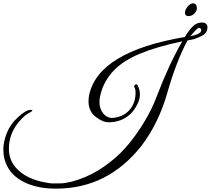

<svg xmlns="http://www.w3.org/2000/svg" viewBox="-38 -870 1255 1143"><path d="M1078 -629Q1010 -502 955 -307Q945 -273 931 -235Q917 -197 897 -155Q858 -72 804 -2Q604 253 295 253Q151 253 66 190Q9 149 -11 78Q-18 54 -18 15.5Q-18 -23 2 -77Q24 -132 69 -172Q116 -215 142 -216Q152 -216 154 -214Q157 -210 143 -202Q111 -188 74 -144Q15 -73 15 15Q15 83 58 130Q111 189 211 212Q233 217 250 219.5Q267 222 278 222Q301 222 325.5 221.5Q350 221 390 211Q471 190 549 143Q625 95 679 41Q733 -13 779 -80Q857 -192 897 -301Q968 -487 1047 -624Q967 -607 904.5 -588.5Q842 -570 794 -550Q699 -510 645 -456Q580 -391 560 -306Q554 -282 554 -262Q554 -241 560.5 -223.5Q567 -206 577 -194Q587 -182 600 -175Q613 -168 626 -168Q653 -168 683.5 -180Q714 -192 737 -220Q769 -261 769 -317Q769 -344 761 -352Q759 -356 763 -361Q773 -376 782 -361Q795 -336 795 -306.5Q795 -277 776 -242Q742 -178 678 -154Q646 -142 609 -142Q573 -142 531 -175Q489 -208 489 -267Q489 -287 493 -306Q550 -563 1063 -650Q1068 -660 1076 -671.5Q1084 -683 1095 -697Q1119 -725 1135.5 -730.5Q1152 -736 1163 -736Q1196 -736 1197 -708Q1197 -678 1173 -662Q1149 -648 1120 -638ZM1095 -654Q1163 -668 1160 -692Q1158 -704 1146 -704Q1136 -704 1095 -654ZM1110 -850Q1134 -850 1134 -820Q1134 -805 1119 -789Q1111 -781 1101.5 -777.5Q1092 -774 1083.5 -774Q1075 -774 1069 -779Q1063 -784 1063 -794Q1063 -810 1078 -830Q1095 -850 1110 -850Z"/></svg>

Font: #9Slide05 Great Vibes
Style: Regular
Weight: 400
Designer: Robert E. Leuschke
Foundry: Robert E. Leuschke
Version: Version 1.001